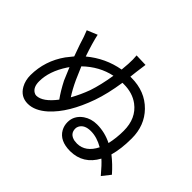

<svg xmlns="http://www.w3.org/2000/svg" viewBox="-161 -1046 1322 1322"><g transform="rotate(45 500.0 -385.0)"><path d="M639.6 -60.5Q721.7 -61.5 767.6 -153.3Q705.1 -189.5 646.5 -189.5Q584 -189.5 563.5 -149.4Q557.6 -137.7 557.6 -126Q557.6 -74.2 613.3 -62.5Q626 -60.5 639.6 -60.5ZM443.4 -385.7Q469.7 -463.9 486.3 -568.4Q374 -544.9 284.2 -458Q292 -438.5 324.2 -365.2Q353.5 -301.8 383.8 -255.9Q418.9 -318.4 443.4 -385.7ZM230.5 -396.5 220.7 -382.8Q151.4 -277.3 151.4 -179.7Q151.4 -123 185.5 -102.5Q196.3 -95.7 208 -95.7Q268.6 -96.7 338.9 -188.5Q304.7 -235.4 269.5 -303.7Q254.9 -335.9 230.5 -396.5ZM573.2 -646.5H583Q716.8 -646.5 800.8 -560.5Q880.9 -478.5 880.9 -352.5Q880.9 -250 859.4 -175.8Q912.1 -134.8 960.9 -79.1L913.1 -18.6Q861.3 -80.1 831.1 -106.4Q768.6 8.8 642.6 9.8Q541 9.8 503.9 -56.6Q488.3 -85 488.3 -119.1Q488.3 -182.6 544.9 -222.7Q587.9 -252 643.6 -252Q719.7 -252 790 -216.8Q804.7 -280.3 804.7 -350.6Q804.7 -471.7 721.7 -534.2Q663.1 -578.1 578.1 -578.1H564.5Q545.9 -454.1 513.7 -362.3Q446.3 -171.9 342.8 -77.1Q273.4 -14.6 205.1 -14.6Q136.7 -14.6 101.6 -76.2Q79.1 -116.2 79.1 -168Q80.1 -307.6 162.1 -422.9Q184.6 -452.1 201.2 -471.7Q196.3 -485.4 187.5 -509.8Q175.8 -542 170.9 -556.6Q152.3 -619.1 134.8 -660.2L210 -691.4Q223.6 -627 257.8 -527.3Q363.3 -615.2 496.1 -638.7Q500 -683.6 501 -698.2Q503.9 -745.1 500 -780.3L589.8 -777.3Q589.8 -775.4 579.1 -698.2Z"/></g></svg>

Font: Taipei Sans TC Beta
Style: Regular
Weight: 400
Designer: JT Foundry
Foundry: JT Foundry
Version: Version 1.000